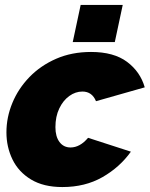

<svg xmlns="http://www.w3.org/2000/svg" viewBox="-20 -746 605 776"><path d="M232 10Q156 10 105.5 -20.5Q55 -51 30.5 -101.5Q6 -152 6 -211Q6 -272 30 -330Q54 -388 99 -434.5Q144 -481 207 -508.5Q270 -536 348 -536Q440 -536 493.5 -496Q547 -456 565 -393L368 -337Q352 -376 313 -376Q285 -376 260 -358Q235 -340 219.5 -307.5Q204 -275 204 -232Q204 -194 220.5 -172Q237 -150 265 -150Q303 -150 336 -189L509 -133Q464 -70 394 -30Q324 10 232 10ZM274 -576 306 -726H476L444 -576Z"/></svg>

Font: Raleway Black
Style: Italic
Weight: 900
Italic angle: -12°
Designer: Matt McInerney, Pablo Impallari, Rodrigo Fuenzalida
Foundry: Matt McInerney, Pablo Impallari, Rodrigo Fuenzalida
Version: Version 4.101;RELEASE